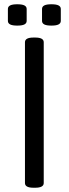

<svg xmlns="http://www.w3.org/2000/svg" viewBox="-20 -878 323 900"><path d="M137 2Q97 2 97 -20V-680Q97 -702 137 -702H145Q185 -702 185 -680V-20Q185 2 145 2ZM221 -758Q198 -758 187.5 -763.5Q177 -769 177 -780V-836Q177 -847 187.5 -852.5Q198 -858 221 -858Q244 -858 254.5 -852.5Q265 -847 265 -836V-780Q265 -769 254.5 -763.5Q244 -758 221 -758ZM61 -758Q38 -758 27.5 -763.5Q17 -769 17 -780V-836Q17 -847 27.5 -852.5Q38 -858 61 -858Q84 -858 94.5 -852.5Q105 -847 105 -836V-780Q105 -769 94.5 -763.5Q84 -758 61 -758Z"/></svg>

Font: Asap
Style: Regular
Weight: 400
Designer: Pablo Cosgaya
Foundry: Omnibus-Type
Version: Version 3.001